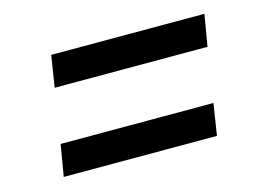

<svg xmlns="http://www.w3.org/2000/svg" viewBox="-57 -592 714 523"><g transform="rotate(-15 300.0 -330.0)"><path d="M105 -406H536L551 -495H119ZM66 -165H498L512 -254H81Z"/></g></svg>

Font: JetBrains Mono Medium
Style: Italic
Weight: 436
Italic angle: -9°
Monospace: yes
Designer: Philipp Nurullin, Konstantin Bulenkov
Foundry: JetBrains
Version: Version 2.305